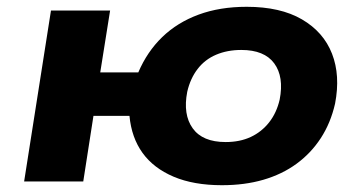

<svg xmlns="http://www.w3.org/2000/svg" viewBox="-20 -534 1070 565"><path d="M633 11Q550 11 491 -14Q432 -39 399.5 -84Q367 -129 361 -193H255L225 0H51L130 -503H304L275 -321H387Q413 -382 457.5 -425Q502 -468 564.5 -491Q627 -514 706 -514Q805 -514 868.5 -477Q932 -440 957 -376Q982 -312 966 -229Q953 -172 924 -127.5Q895 -83 852.5 -52Q810 -21 755 -5Q700 11 633 11ZM644 -116Q686 -116 718 -131Q750 -146 772 -174Q794 -202 803 -241Q816 -308 787 -347.5Q758 -387 690 -387Q649 -387 616 -373Q583 -359 561.5 -331Q540 -303 531 -264Q518 -197 547 -156.5Q576 -116 644 -116Z"/></svg>

Font: Nunito Sans 7pt SemiExpanded ExtraBold
Style: Italic
Weight: 800
Width: 6
Italic angle: -9°
Designer: Vernon Adams
Foundry: Vernon Adams
Version: Version 3.101;gftools[0.9.27]